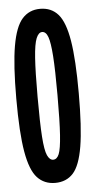

<svg xmlns="http://www.w3.org/2000/svg" viewBox="-49 -658 348 701"><g transform="rotate(-5 125.0 -308.0)"><path d="M125 11Q85 11 59.5 -16.5Q34 -44 22 -113Q10 -182 10 -308Q10 -431 22 -500.5Q34 -570 59.5 -598.5Q85 -627 125 -627Q166 -627 191 -598.5Q216 -570 227.5 -500.5Q239 -431 239 -308Q239 -182 227.5 -113Q216 -44 191 -16.5Q166 11 125 11ZM125 -74Q139 -74 146.5 -92.5Q154 -111 157.5 -161.5Q161 -212 161 -308Q161 -400 157.5 -450.5Q154 -501 146.5 -521.5Q139 -542 125 -542Q112 -542 103.5 -521.5Q95 -501 91.5 -450.5Q88 -400 88 -308Q88 -212 91.5 -161.5Q95 -111 103.5 -92.5Q112 -74 125 -74Z"/></g></svg>

Font: Inconsolata UltraCondensed ExtraBold
Style: Regular
Weight: 800
Width: 1
Monospace: yes
Designer: Raph Levien, Cyreal, Brenton Simpson
Foundry: Raph Levien, Cyreal, Google
Version: Version 3.001; ttfautohint (v1.8.2.53-6de2)